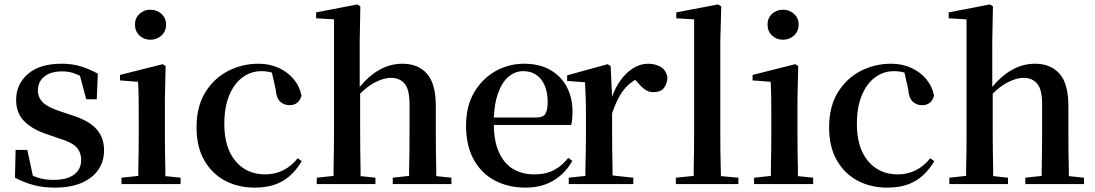

<svg xmlns="http://www.w3.org/2000/svg" viewBox="-20 -835 4968 871"><path d="M229 16.1Q175.8 16.1 132.8 4.6Q89.8 -6.8 47.9 -28.8L50.8 -154.8H104L128.9 -38.1Q139.2 -33.2 149.9 -29.8Q180.2 -19 222.2 -19Q284.2 -19 316.2 -43Q348.1 -66.9 348.1 -108.9Q348.1 -144 327.1 -167Q306.2 -189.9 245.1 -208L189.9 -227.1Q127 -248 90.1 -284.9Q53.2 -321.8 53.2 -381.8Q53.2 -453.1 106.7 -499.5Q160.2 -545.9 259.8 -545.9Q307.1 -545.9 345 -534.4Q382.8 -522.9 423.8 -501L418.9 -384.8H371.1L342.8 -491.2Q331.1 -497.1 319.8 -501Q293.9 -511.2 262.2 -511.2Q210 -511.2 180.9 -487.5Q151.9 -463.9 151.9 -424.8Q151.9 -393.1 174.3 -370.6Q196.8 -348.1 252.9 -330.1L307.1 -312Q384.8 -287.1 418.5 -248.5Q452.1 -210 452.1 -152.8Q452.1 -103 426 -64.9Q399.9 -26.9 350.3 -5.4Q300.8 16.1 229 16.1Z M531.2 0V-28.8L607.4 -37.1Q607.4 -49.8 607.4 -66.9Q608.4 -107.9 608.9 -153.6Q609.4 -199.2 609.4 -232.9V-301.8Q609.4 -353 608.9 -390.6Q608.4 -428.2 606.4 -463.9L524.4 -470.2V-495.1L718.3 -543.9L731.4 -535.2L728 -386.2V-232.9Q728 -199.2 728.5 -153.6Q729 -107.9 730 -66.9Q730 -49.8 730 -36.1L799.3 -28.8V0ZM662.1 -654.8Q633.3 -654.8 612.8 -673.8Q592.3 -692.9 592.3 -724.1Q592.3 -752.9 612.8 -772Q633.3 -791 662.1 -791Q691.4 -791 712.4 -772Q733.4 -752.9 733.4 -724.1Q733.4 -692.9 712.4 -673.8Q691.4 -654.8 662.1 -654.8Z M1134.8 16.1Q1059.6 16.1 1000 -15.9Q940.4 -47.9 906 -108.9Q871.6 -169.9 871.6 -256.8Q871.6 -351.1 910.6 -415Q949.7 -479 1013.7 -512.5Q1077.6 -545.9 1152.8 -545.9Q1202.6 -545.9 1243.7 -527.3Q1284.7 -508.8 1312 -476.3Q1339.4 -443.8 1347.7 -400.9Q1335.4 -357.9 1293.5 -357.9Q1268.6 -357.9 1251 -374Q1233.4 -390.1 1230.5 -430.2L1213.4 -505.9Q1190.4 -512.2 1165.5 -512.2Q1117.7 -512.2 1079.6 -483.6Q1041.5 -455.1 1019.5 -401.6Q997.6 -348.1 997.6 -272.9Q997.6 -164.1 1048.6 -104Q1099.6 -43.9 1182.6 -43.9Q1227.5 -43.9 1264.6 -62.5Q1301.8 -81.1 1330.6 -117.2L1348.6 -104Q1313.5 -43.9 1262.5 -13.9Q1211.4 16.1 1134.8 16.1Z M1417 0V-28.8L1493.2 -37.1Q1493.2 -49.8 1493.2 -66.9Q1494.1 -107.9 1494.6 -153.6Q1495.1 -199.2 1495.1 -232.9V-747.1L1414.1 -752V-778.8L1601.1 -814.9L1614.7 -806.2L1611.8 -647.9V-440.9Q1654.8 -492.2 1697.8 -516.1Q1748 -545.9 1806.2 -545.9Q1876 -545.9 1916.5 -501Q1957 -456.1 1957 -354V-232.9Q1957 -198.2 1957.5 -152.6Q1958 -106.9 1959 -65.9Q1959 -49.8 1959 -36.1L2027.8 -28.8V0H1761.7V-28.8L1835.9 -37.1Q1835.9 -49.8 1835.9 -65.9Q1836.9 -106.9 1837.4 -152.6Q1837.9 -198.2 1837.9 -232.9V-361.8Q1837.9 -429.2 1815.4 -455.6Q1793 -481.9 1753.9 -481.9Q1719.7 -481.9 1676.8 -459Q1647 -442.9 1613.8 -410.2V-232.9Q1613.8 -199.2 1614.3 -153.6Q1614.7 -107.9 1615.7 -66.9Q1615.7 -49.8 1615.7 -36.1L1683.1 -28.8V0Z M2364.3 16.1Q2286.1 16.1 2225.1 -15.9Q2164.1 -47.9 2129.2 -110.8Q2094.2 -173.8 2094.2 -265.1Q2094.2 -354 2131.3 -416.5Q2168.5 -479 2228.3 -512.5Q2288.1 -545.9 2357.4 -545.9Q2428.2 -545.9 2477.8 -516.8Q2527.3 -487.8 2552.2 -439Q2577.1 -390.1 2577.1 -329.1Q2577.1 -293 2571.3 -268.1H2220.2Q2221.2 -192.9 2243.2 -145Q2267.1 -91.8 2308.6 -67.9Q2350.1 -43.9 2403.3 -43.9Q2456.1 -43.9 2493.2 -63.5Q2530.3 -83 2558.1 -119.1L2576.2 -105Q2544.4 -47.9 2490.7 -15.9Q2437 16.1 2364.3 16.1ZM2220.2 -301.8H2412.1Q2443.4 -301.8 2453.9 -318.4Q2464.4 -335 2464.4 -372.1Q2464.4 -437 2434.8 -474.6Q2405.3 -512.2 2353 -512.2Q2316.4 -512.2 2286.4 -486.6Q2256.3 -460.9 2238.3 -409.2Q2223.1 -365.2 2220.2 -301.8Z M2560.1 0V-28.8L2635.7 -37.1Q2635.7 -50.8 2635.7 -66.9Q2636.7 -107.9 2637.5 -153.6Q2638.2 -199.2 2638.2 -232.9V-304.2Q2638.2 -355 2637 -389.9Q2635.7 -424.8 2633.8 -461.9L2552.7 -467.8V-493.2L2736.8 -543.9L2750 -535.2L2756.8 -396Q2771 -437 2793 -467.8Q2819.8 -505.9 2852.8 -525.9Q2885.7 -545.9 2919.9 -545.9Q2952.1 -545.9 2976.6 -532Q3001 -518.1 3007.8 -484.9Q3006.8 -455.1 2991.9 -436Q2977.1 -417 2944.8 -417Q2921.9 -417 2905 -429.4Q2888.2 -441.9 2869.1 -464.8L2861.8 -473.1Q2831.1 -455.1 2809.1 -426.8Q2778.8 -388.2 2756.8 -320.8V-232.9Q2756.8 -199.2 2757.3 -153.6Q2757.8 -107.9 2758.8 -66.9Q2758.8 -51.8 2758.8 -39.1L2853 -28.8V0Z M3045.9 0V-28.8L3127 -37.1Q3127 -55.2 3127 -74.2Q3127.9 -113.8 3128.4 -154.8Q3128.9 -195.8 3128.9 -232.9V-747.1L3047.9 -752V-778.8L3236.8 -814.9L3252 -806.2L3247.6 -647.9V-232.9Q3247.6 -195.8 3248 -154.8Q3248.5 -113.8 3249.5 -74.2Q3249.5 -54.2 3250.5 -36.1L3329.6 -28.8V0Z M3400.9 0V-28.8L3477.1 -37.1Q3477.1 -49.8 3477.1 -66.9Q3478 -107.9 3478.5 -153.6Q3479 -199.2 3479 -232.9V-301.8Q3479 -353 3478.5 -390.6Q3478 -428.2 3476.1 -463.9L3394 -470.2V-495.1L3587.9 -543.9L3601.1 -535.2L3597.7 -386.2V-232.9Q3597.7 -199.2 3598.1 -153.6Q3598.6 -107.9 3599.6 -66.9Q3599.6 -49.8 3599.6 -36.1L3668.9 -28.8V0ZM3531.7 -654.8Q3502.9 -654.8 3482.4 -673.8Q3461.9 -692.9 3461.9 -724.1Q3461.9 -752.9 3482.4 -772Q3502.9 -791 3531.7 -791Q3561 -791 3582 -772Q3603 -752.9 3603 -724.1Q3603 -692.9 3582 -673.8Q3561 -654.8 3531.7 -654.8Z M4004.4 16.1Q3929.2 16.1 3869.6 -15.9Q3810.1 -47.9 3775.6 -108.9Q3741.2 -169.9 3741.2 -256.8Q3741.2 -351.1 3780.3 -415Q3819.3 -479 3883.3 -512.5Q3947.3 -545.9 4022.5 -545.9Q4072.3 -545.9 4113.3 -527.3Q4154.3 -508.8 4181.6 -476.3Q4209 -443.8 4217.3 -400.9Q4205.1 -357.9 4163.1 -357.9Q4138.2 -357.9 4120.6 -374Q4103 -390.1 4100.1 -430.2L4083 -505.9Q4060.1 -512.2 4035.2 -512.2Q3987.3 -512.2 3949.2 -483.6Q3911.1 -455.1 3889.2 -401.6Q3867.2 -348.1 3867.2 -272.9Q3867.2 -164.1 3918.2 -104Q3969.2 -43.9 4052.2 -43.9Q4097.2 -43.9 4134.3 -62.5Q4171.4 -81.1 4200.2 -117.2L4218.3 -104Q4183.1 -43.9 4132.1 -13.9Q4081.1 16.1 4004.4 16.1Z M4286.6 0V-28.8L4362.8 -37.1Q4362.8 -49.8 4362.8 -66.9Q4363.8 -107.9 4364.3 -153.6Q4364.7 -199.2 4364.7 -232.9V-747.1L4283.7 -752V-778.8L4470.7 -814.9L4484.4 -806.2L4481.4 -647.9V-440.9Q4524.4 -492.2 4567.4 -516.1Q4617.7 -545.9 4675.8 -545.9Q4745.6 -545.9 4786.1 -501Q4826.7 -456.1 4826.7 -354V-232.9Q4826.7 -198.2 4827.1 -152.6Q4827.6 -106.9 4828.6 -65.9Q4828.6 -49.8 4828.6 -36.1L4897.5 -28.8V0H4631.3V-28.8L4705.6 -37.1Q4705.6 -49.8 4705.6 -65.9Q4706.5 -106.9 4707 -152.6Q4707.5 -198.2 4707.5 -232.9V-361.8Q4707.5 -429.2 4685.1 -455.6Q4662.6 -481.9 4623.5 -481.9Q4589.4 -481.9 4546.4 -459Q4516.6 -442.9 4483.4 -410.2V-232.9Q4483.4 -199.2 4483.9 -153.6Q4484.4 -107.9 4485.4 -66.9Q4485.4 -49.8 4485.4 -36.1L4552.7 -28.8V0Z"/></svg>

Font: Dream Han Serif CN W16
Style: Regular
Weight: 625
Designer: Adobe
Foundry: Pal3love
Version: Version 3.00; Sans 2.004; Serif 2.001